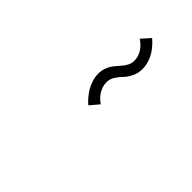

<svg xmlns="http://www.w3.org/2000/svg" viewBox="58 -773 734 734"><g transform="rotate(-45 425.0 -406.0)"><path d="M623 -353Q600.5 -353 581 -362.8Q561.5 -372.5 550.2 -384Q539 -395.5 523.5 -405.2Q508 -415 491.5 -415Q477.5 -415 464.8 -410.5Q452 -406 443.2 -399.5Q434.5 -393 428 -386.2Q421.5 -379.5 418.5 -375L415.5 -370.5L379 -401.5Q380.5 -403.5 385.8 -409.2Q391 -415 401.8 -424Q412.5 -433 425.5 -441Q438.5 -449 456.2 -454.8Q474 -460.5 491.5 -460.5Q510 -460.5 526 -454Q542 -447.5 553.2 -438.2Q564.5 -429 574.8 -419.8Q585 -410.5 597.5 -404Q610 -397.5 623.5 -397.5Q637.5 -397.5 650.2 -402.2Q663 -407 671.2 -413.5Q679.5 -420 685.8 -426.8Q692 -433.5 695 -438L697.5 -443L733.5 -411Q730 -406.5 722.5 -399Q715 -391.5 700.5 -380Q686 -368.5 665.2 -360.8Q644.5 -353 623 -353Z"/></g></svg>

Font: League Mono Wide UltraLight
Style: Regular
Weight: 200
Width: 8
Designer: Tyler Finck
Foundry: The League of Moveable Type / Tyler Finck
Version: Version 2.210